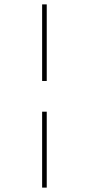

<svg xmlns="http://www.w3.org/2000/svg" viewBox="-20 -735 405 875"><path d="M193 -226H172V120H193ZM172 -366H193V-715H172Z"/></svg>

Font: Sprat Condensed Light
Style: Regular
Weight: 300
Width: 3
Designer: Ethan Nakache
Foundry: Collletttivo
Version: Version 2.000;Glyphs 3.2 (3217)